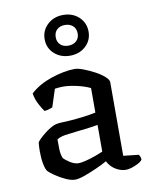

<svg xmlns="http://www.w3.org/2000/svg" viewBox="-85 -819 707 887"><g transform="rotate(-10 268.5 -375.5)"><path d="M195 4Q177 4 151 -8Q125 -20 103.5 -35Q82 -50 75 -58Q67 -68 62 -94Q57 -120 57 -151Q57 -163 57.5 -173.5Q58 -184 59 -194Q61 -199 71.5 -209.5Q82 -220 97 -232Q112 -244 127.5 -253Q143 -262 154 -264Q162 -266 179.5 -267Q197 -268 219 -269Q233 -270 248.5 -271.5Q264 -273 280 -275Q296 -277 311.5 -279.5Q327 -282 341 -285V-400Q314 -413 278 -421Q242 -429 213 -429Q203 -429 193.5 -428Q184 -427 176 -426L149 -343Q145 -342 136.5 -338.5Q128 -335 111 -333Q102 -345 89 -369Q76 -393 71 -422Q91 -441 117 -455.5Q143 -470 171.5 -479.5Q200 -489 228.5 -494.5Q257 -500 281 -500Q297 -500 322 -490.5Q347 -481 372.5 -467.5Q398 -454 415.5 -438.5Q433 -423 433 -412V-66L505 -58Q507 -55 510 -49Q513 -43 513 -34Q507 -25 492.5 -17.5Q478 -10 462.5 -5Q447 0 435 0Q418 0 400.5 -7.5Q383 -15 370 -27.5Q357 -40 350 -55Q327 -42 296.5 -28.5Q266 -15 239 -5.5Q212 4 195 4ZM225 -68Q237 -68 259 -73.5Q281 -79 304.5 -87.5Q328 -96 341 -102V-227Q318 -223 292 -219.5Q266 -216 242 -214Q214 -211 187 -207Q160 -203 147 -193Q147 -175 147.5 -149Q148 -123 156 -104Q165 -94 185.5 -81Q206 -68 225 -68ZM272 -564Q228 -564 198.5 -591Q169 -618 169 -659Q169 -700 198.5 -727.5Q228 -755 272 -755Q317 -755 346 -727.5Q375 -700 375 -659Q375 -618 345.5 -591Q316 -564 272 -564ZM272 -611Q295 -611 309.5 -624Q324 -637 324 -659Q324 -682 309.5 -695Q295 -708 272 -708Q249 -708 235 -695Q221 -682 221 -659Q221 -637 235 -624Q249 -611 272 -611Z"/></g></svg>

Font: Texturina Medium 12pt
Style: Regular
Weight: 400
Version: Version 1.002